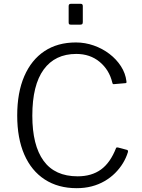

<svg xmlns="http://www.w3.org/2000/svg" viewBox="-20 -974 742 1004"><path d="M377 -752Q425 -752 470.5 -736Q516 -720 552.5 -692Q589 -664 612.5 -627.5Q636 -591 641 -550Q642 -544 641 -541.5Q640 -539 634 -539L576 -534Q572 -533 570 -535.5Q568 -538 567 -543Q551 -609 501 -650.5Q451 -692 379 -692Q268 -692 208.5 -610.5Q149 -529 149 -369Q149 -214 208 -133Q267 -52 386 -52Q459 -52 508 -87.5Q557 -123 587 -200Q589 -204 596 -203L645 -190Q647 -189 648.5 -187Q650 -185 649 -179Q640 -149 623 -121Q606 -93 582 -69Q558 -45 527 -27Q496 -9 459.5 0.5Q423 10 381 10Q284 10 214 -35.5Q144 -81 107 -166Q70 -251 70 -370Q70 -490 107 -575.5Q144 -661 212.5 -706.5Q281 -752 377 -752ZM413 -942V-859Q413 -851 410 -848Q407 -845 398 -845H352Q344 -845 341.5 -847.5Q339 -850 339 -857V-942Q339 -954 350 -954H403Q413 -954 413 -942Z"/></svg>

Font: Libre Franklin Thin Light
Style: Regular
Weight: 300
Version: Version 3.000